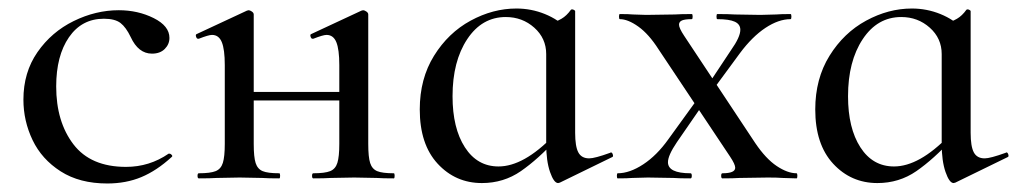

<svg xmlns="http://www.w3.org/2000/svg" viewBox="-20 -419 2390 451"><path d="M35 -185Q35 -249 68 -296.5Q101 -344 153 -369.5Q205 -395 259 -395Q304 -395 341 -376.5Q378 -358 378 -330Q378 -315 367 -304Q356 -293 337 -293Q305 -293 287 -332Q276 -355 263 -365Q250 -375 224 -375Q172 -375 142 -331.5Q112 -288 112 -216Q112 -133 152.5 -80Q193 -27 276 -27Q331 -27 376 -58H378Q381 -58 383.5 -55Q386 -52 383 -50Q348 -18 312 -3Q276 12 232 12Q167 12 122.5 -16.5Q78 -45 56.5 -90Q35 -135 35 -185Z M716 -12Q743 -12 755.5 -17Q768 -22 772.5 -36.5Q777 -51 777 -81V-266Q777 -303 770 -320Q763 -337 747 -337Q739 -337 716 -328H714Q711 -328 709.5 -333Q708 -338 711 -339L829 -394L833 -395Q836 -395 840.5 -392Q845 -389 845 -385V-81Q845 -50 849.5 -36Q854 -22 866 -17Q878 -12 905 -12Q907 -12 907 -6Q907 0 905 0Q879 0 865 -1L812 -2L757 -1Q742 0 716 0Q713 0 713 -6Q713 -12 716 -12ZM447 -12Q474 -12 486.5 -17Q499 -22 503.5 -36.5Q508 -51 508 -81V-266Q508 -303 501 -320Q494 -337 478 -337Q470 -337 447 -328H445Q442 -328 440.5 -333Q439 -338 442 -339L560 -394L564 -395Q567 -395 571.5 -392Q576 -389 576 -385V-81Q576 -50 580.5 -36Q585 -22 597 -17Q609 -12 636 -12Q638 -12 638 -6Q638 0 636 0Q610 0 596 -1L543 -2L489 -1Q474 0 447 0Q444 0 444 -6Q444 -12 447 -12ZM540 -203H809V-183H540Z M966 -162Q966 -234 999.5 -288Q1033 -342 1085.5 -370.5Q1138 -399 1193 -399Q1228 -399 1260 -386Q1292 -373 1314 -350L1263 -292Q1263 -329 1235 -354Q1207 -379 1168 -379Q1112 -379 1077.5 -327Q1043 -275 1043 -193Q1043 -118 1072 -73Q1101 -28 1151 -28Q1210 -28 1280 -100L1288 -93Q1244 -45 1203.5 -17Q1163 11 1112 11Q1050 11 1008 -34.5Q966 -80 966 -162ZM1263 -81V-360Q1287 -368 1299 -375Q1311 -382 1321 -396Q1322 -397 1324 -397Q1326 -397 1328.5 -395.5Q1331 -394 1331 -393V-107Q1331 -75 1338.5 -61Q1346 -47 1364 -47Q1377 -47 1413 -60L1415 -61Q1418 -61 1419.5 -56Q1421 -51 1418 -50L1295 10L1291 11Q1281 11 1272 -15Q1263 -41 1263 -81Z M1677 -12Q1707 -12 1707 -25Q1707 -33 1695 -51L1527 -303Q1504 -339 1479.5 -356.5Q1455 -374 1436 -374Q1434 -374 1434 -380Q1434 -386 1436 -386Q1457 -386 1467 -385L1498 -384L1565 -385Q1579 -386 1605 -386Q1607 -386 1607 -380Q1607 -374 1605 -374Q1589 -374 1582 -371Q1575 -368 1575 -361Q1575 -353 1587 -335L1754 -83Q1779 -46 1804.5 -29Q1830 -12 1851 -12Q1853 -12 1853 -6Q1853 0 1851 0L1818 -1Q1806 -2 1784 -2L1717 -1Q1703 0 1677 0Q1674 0 1674 -6Q1674 -12 1677 -12ZM1431 -12Q1459 -12 1491 -33Q1523 -54 1550 -92L1626 -197L1639 -185L1570 -85Q1549 -54 1549 -38Q1549 -12 1602 -12Q1605 -12 1605 -6Q1605 0 1602 0Q1575 0 1562 -1L1502 -2L1465 -1Q1454 0 1431 0Q1429 0 1429 -6Q1429 -12 1431 -12ZM1632 -203 1697 -301Q1719 -332 1719 -349Q1719 -362 1706 -368Q1693 -374 1665 -374Q1663 -374 1663 -380Q1663 -386 1665 -386Q1692 -386 1706 -385L1766 -384L1803 -385Q1814 -386 1837 -386Q1839 -386 1839 -380Q1839 -374 1837 -374Q1809 -374 1778 -353.5Q1747 -333 1718 -294L1643 -192Z M1895 -162Q1895 -234 1928.5 -288Q1962 -342 2014.5 -370.5Q2067 -399 2122 -399Q2157 -399 2189 -386Q2221 -373 2243 -350L2192 -292Q2192 -329 2164 -354Q2136 -379 2097 -379Q2041 -379 2006.5 -327Q1972 -275 1972 -193Q1972 -118 2001 -73Q2030 -28 2080 -28Q2139 -28 2209 -100L2217 -93Q2173 -45 2132.5 -17Q2092 11 2041 11Q1979 11 1937 -34.5Q1895 -80 1895 -162ZM2192 -81V-360Q2216 -368 2228 -375Q2240 -382 2250 -396Q2251 -397 2253 -397Q2255 -397 2257.5 -395.5Q2260 -394 2260 -393V-107Q2260 -75 2267.5 -61Q2275 -47 2293 -47Q2306 -47 2342 -60L2344 -61Q2347 -61 2348.5 -56Q2350 -51 2347 -50L2224 10L2220 11Q2210 11 2201 -15Q2192 -41 2192 -81Z"/></svg>

Font: Cormorant Infant Medium
Style: Regular
Weight: 500
Designer: Christian Thalmann (Catharsis Fonts)
Foundry: Catharsis Fonts
Version: Version 4.000